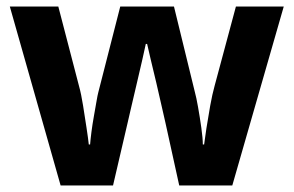

<svg xmlns="http://www.w3.org/2000/svg" viewBox="-20 -566 896 586"><path d="M485 -191Q481 -208 473.5 -241.5Q466 -275 457 -313.5Q448 -352 440 -384.5Q432 -417 429 -432H425Q422 -417 414.5 -384.5Q407 -352 398 -313.5Q389 -275 381 -241Q373 -207 369 -189L325 0H165L10 -546H158L221 -304Q228 -279 233.5 -244Q239 -209 244 -176.5Q249 -144 251 -125H255Q256 -139 259 -162.5Q262 -186 266.5 -211Q271 -236 274.5 -256.5Q278 -277 280 -284L347 -546H511L575 -284Q579 -270 584.5 -239Q590 -208 594.5 -176Q599 -144 599 -125H603Q605 -142 610 -174.5Q615 -207 621.5 -243Q628 -279 635 -304L700 -546H846L689 0H527Z"/></svg>

Font: Noto Sans Gurmukhi
Style: Regular
Weight: 400
Designer: Jelle Bosma - Monotype Design Team
Foundry: Monotype Imaging Inc.
Version: Version 2.003